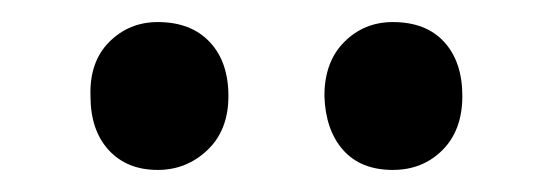

<svg xmlns="http://www.w3.org/2000/svg" viewBox="-20 -784 501 174"><path d="M336 -630Q307 -630 291 -648Q275 -666 274 -697Q274 -728 292 -746Q310 -764 336 -764Q366 -764 382.5 -746Q399 -728 399 -697Q399 -666 381 -648Q363 -630 336 -630ZM123 -630Q95 -630 78.5 -648Q62 -666 62 -697Q61 -728 79 -746Q97 -764 123 -764Q153 -764 170 -746Q187 -728 187 -697Q187 -666 168 -648Q149 -630 123 -630Z"/></svg>

Font: Bitter Thin SemiBold
Style: Regular
Weight: 600
Version: Version 2.002